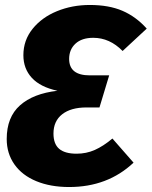

<svg xmlns="http://www.w3.org/2000/svg" viewBox="-20 -733 610 772"><path d="M570 -618 473 -528Q421 -581 355 -581Q309 -581 283.5 -557.5Q258 -534 258 -496Q258 -430 341 -430H419L380 -301H328Q265 -301 230 -273.5Q195 -246 195 -196Q195 -154 218 -134.5Q241 -115 288 -115Q327 -115 361 -130Q395 -145 432 -176L517 -79Q413 19 258 19Q183 19 126 -4.5Q69 -28 38 -72Q7 -116 7 -174Q7 -262 60.5 -309.5Q114 -357 211 -368Q142 -383 108 -420Q74 -457 74 -511Q74 -571 111 -617Q148 -663 209 -688Q270 -713 341 -713Q418 -713 472.5 -689.5Q527 -666 570 -618Z"/></svg>

Font: Trujillo ExtraBold
Style: Italic
Weight: 800
Italic angle: -8°
Designer: Fira Sans original fonts by bBox Type GmbH, Carrois Corporate GbR, & Edenspiekermann AG / Changes by Cristiano Sobral
Foundry: Fira Sans original fonts by bBox Type GmbH, Carrois Corporate GbR, & Edenspiekermann AG / Changes by Cristiano Sobral
Version: Version 4.301;July 28, 2020;FontCreator 13.0.0.2655 64-bit